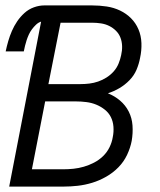

<svg xmlns="http://www.w3.org/2000/svg" viewBox="-20 -690 590 710"><path d="M14 0 132 -610Q122 -607 113.5 -599Q105 -591 98 -581.5Q91 -572 86.5 -562Q82 -552 78.5 -541.5Q75 -531 72.5 -520.5Q70 -510 68 -500H1Q5 -519 10.5 -538Q16 -557 24 -575.5Q32 -594 43.5 -611Q55 -628 70.5 -642Q86 -656 105.5 -663Q125 -670 144 -670H320Q348 -670 374.5 -666Q401 -662 424 -651Q447 -640 464.5 -622.5Q482 -605 492 -581.5Q502 -558 503 -530.5Q504 -503 498 -476Q494 -454 485 -432.5Q476 -411 459 -393.5Q442 -376 421.5 -364Q401 -352 379 -345Q404 -335 424 -318Q444 -301 456 -277.5Q468 -254 470 -226Q472 -198 467 -169Q462 -143 450 -117.5Q438 -92 418 -71.5Q398 -51 372.5 -36.5Q347 -22 320.5 -14Q294 -6 267.5 -3Q241 0 215 0ZM159 -379H278Q294 -379 310.5 -381Q327 -383 343 -388.5Q359 -394 374 -403.5Q389 -413 400.5 -426Q412 -439 418.5 -455Q425 -471 428 -486Q432 -503 431.5 -519.5Q431 -536 425.5 -550.5Q420 -565 409 -576Q398 -587 384 -594Q370 -601 353.5 -603.5Q337 -606 321 -606H204ZM98 -64H214Q233 -64 252 -66Q271 -68 290 -73.5Q309 -79 327.5 -88.5Q346 -98 361 -112.5Q376 -127 385 -145.5Q394 -164 397 -183Q401 -202 399.5 -221.5Q398 -241 390 -257Q382 -273 367.5 -284.5Q353 -296 336 -303Q319 -310 299.5 -312.5Q280 -315 261 -315H147Z"/></svg>

Font: Lode
Style: Italic
Weight: 400
Italic angle: -11°
Monospace: yes
Designer: Belleve Invis
Foundry: Belleve Invis
Version: Version 29.2.0; ttfautohint (v1.8.3)